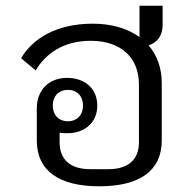

<svg xmlns="http://www.w3.org/2000/svg" viewBox="-20 -641 679 673"><path d="M550 -621H469V-511C428 -541 372 -558 305 -558C177 -558 94 -505 54 -437L105 -394C140 -453 202 -498 298 -498C404 -498 467 -439 467 -345V-142C467 -83 431 -48 360 -48H296C225 -48 189 -83 189 -142V-176C197 -174 206 -174 215 -174C278 -174 321 -212 321 -271C321 -330 278 -368 215 -368C152 -368 109 -326 109 -261V-149C109 -42 187 12 328 12C469 12 547 -42 547 -149V-349C547 -402 531 -447 501 -482C532 -492 550 -517 550 -553ZM218 -216C186 -216 165 -238 165 -271C165 -304 186 -326 218 -326C250 -326 271 -304 271 -271C271 -238 250 -216 218 -216Z"/></svg>

Font: IBM Plex Thai Looped
Style: Regular
Weight: 400
Designer: Mike Abbink, Paul van der Laan, Pieter van Rosmalen, Ben Mitchell, Mark Frömberg
Foundry: Bold Monday
Version: Version 1.0